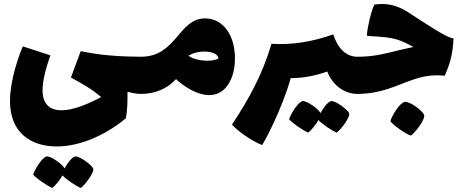

<svg xmlns="http://www.w3.org/2000/svg" viewBox="-20 -470 2317 961"><path d="M685 -186C657 -186 592 -187 524 -193C475 -197 423 -206 384 -214L335 -82C365 -66 394 -49 420 -33C447 -16 468 0 486 16C406 59 338 82 288 82C228 82 193 50 193 -18C193 -61 207 -122 232 -193L94 -238C50 -130 30 -33 30 36C30 193 133 263 264 263C387 263 515 201 610 122C617 85 619 38 618 -8L621 -10C643 -4 666 0 685 0C706 0 712 -33 712 -93C712 -150 707 -186 685 -186ZM357 313C340 316 318 346 303 373C294 352 233 310 214 313C190 317 152 382 146 404C164 425 217 460 241 471C254 462 279 433 293 408C313 430 361 461 384 471C404 457 450 397 447 376C443 357 377 310 357 313Z M1007 -378C872 -378 865 -186 685 -186C663 -186 658 -150 658 -93C658 -33 664 0 685 0C758 0 818 -27 861 -74C909 -30 971 6 1027 6C1111 6 1156 -78 1156 -178C1156 -294 1096 -378 1007 -378ZM1019 -166C988 -166 948 -173 923 -191C948 -206 977 -212 1003 -212C1047 -212 1072 -196 1073 -178C1068 -172 1043 -166 1019 -166Z M1768 -186C1713 -186 1670 -228 1648 -298C1541 -260 1438 -244 1339 -251C1291 -91 1227 23 1141 154C1171 188 1246 239 1292 256C1301 244 1390 82 1435 -79C1495 -79 1556 -90 1618 -112C1648 -35 1712 0 1768 0C1789 0 1795 -33 1795 -93C1795 -150 1790 -186 1768 -186ZM1638 36C1621 39 1599 69 1584 96C1575 75 1514 33 1495 36C1471 40 1433 105 1427 127C1445 148 1498 183 1522 194C1535 185 1560 156 1574 131C1594 153 1642 184 1665 194C1685 180 1731 120 1728 99C1724 80 1658 33 1638 36Z M2027 -406C1987 -432 1945 -450 1893 -450C1881 -450 1868 -449 1854 -447C1839 -418 1821 -345 1816 -294L1820 -290C1883 -286 1937 -285 1985 -266C2008 -257 2029 -246 2049 -235C2016 -228 1988 -221 1962 -215C1901 -200 1849 -186 1768 -186C1746 -186 1741 -150 1741 -93C1741 -33 1747 0 1768 0C1887 0 1960 -41 2038 -68C2088 -86 2139 -98 2206 -91C2235 -158 2246 -201 2250 -278C2219 -278 2109 -353 2027 -406ZM2006 40C1980 44 1939 113 1934 137C1952 160 2009 199 2036 209C2058 195 2108 129 2103 107C2099 86 2029 35 2006 40Z"/></svg>

Font: FilmFarsi Display
Style: Regular
Weight: 400
Designer: Borna Izadpanah
Foundry: Borna Izadpanah
Version: Version 1.000;PS 001.000;hotconv 1.0.88;makeotf.lib2.5.64775